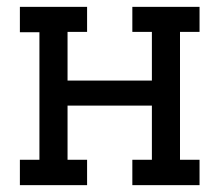

<svg xmlns="http://www.w3.org/2000/svg" viewBox="-20 -540 640 560"><path d="M38 0V-74H95V-446H38V-520H234V-447H177V-305H423V-447H366V-520H562V-447H505V-74H562V0H366V-74H423V-232H177V-74H234V0Z"/></svg>

Font: Iosevka Plex Etoile
Style: Regular
Weight: 400
Designer: Belleve Invis
Foundry: Belleve Invis
Version: Version 25.1.1; ttfautohint (v1.8.4)